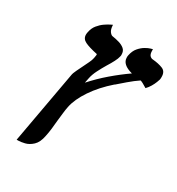

<svg xmlns="http://www.w3.org/2000/svg" viewBox="-183 -690 928 1005"><g transform="rotate(30 281.0 -187.5)"><path d="M216 -84Q212 -65 209.5 -41.5Q207 -18 204 7Q202 32 199 57.5Q196 83 191 106Q183 148 161.5 168Q140 188 116.5 193.5Q93 199 79 199H69L147 -234Q149 -249 159 -269Q169 -289 179 -310Q187 -327 195 -343Q203 -359 206 -374Q211 -397 208 -399Q156 -410 132 -422Q108 -434 108 -459Q108 -463 108.5 -467Q109 -471 110 -475Q115 -501 130 -519.5Q145 -538 162.5 -550Q180 -562 192.5 -568Q205 -574 205 -574Q206 -547 215.5 -534.5Q225 -522 233 -521Q254 -518 274.5 -512Q295 -506 308.5 -494.5Q322 -483 322 -461Q322 -458 322 -455Q322 -452 320 -447Q318 -436 307.5 -415.5Q297 -395 283 -373Q268 -348 254 -320.5Q240 -293 235 -268L229 -238Q271 -285 320 -327Q369 -369 418 -403Q353 -420 353 -462Q353 -465 353 -468Q353 -471 354 -475Q360 -505 375.5 -523Q391 -541 408 -551Q425 -561 437.5 -564.5Q450 -568 450 -568V-560Q450 -538 458.5 -529.5Q467 -521 477 -521Q512 -518 537 -508Q562 -498 562 -466Q562 -462 562 -458Q562 -454 561 -449Q560 -445 554.5 -430.5Q549 -416 539.5 -400Q530 -384 518 -372Q502 -382 491.5 -387.5Q481 -393 476 -394Q449 -376 418 -349.5Q387 -323 369 -307V-308Q305 -252 265.5 -193Q226 -134 216 -84Z"/></g></svg>

Font: Libertinus Serif SemiBold
Style: Italic
Weight: 600
Italic angle: -11.5°
Designer: Philipp H. Poll, Khaled Hosny
Foundry: Caleb Maclennan
Version: Version 7.051;RELEASE